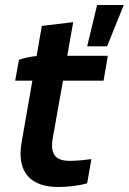

<svg xmlns="http://www.w3.org/2000/svg" viewBox="-20 -744 517 771"><path d="M215 7C252 7 301 1 330 -8L347 -105C327 -102 286 -98 261 -98C210 -98 179 -117 192 -190L233 -420H396L413 -520H250L274 -655L148 -640L127 -519C104 -517 76 -511 56 -504L41 -420H110L67 -174C45 -48 107 7 215 7ZM330 -558H410L477 -724H370Z"/></svg>

Font: Fixel Display SemiBold
Style: Italic
Weight: 600
Italic angle: -10°
Designer: AlfaBravo + MacPaw
Foundry: Kyrylo Tkachov, Marchela Mozhyna, Serhii Makarenko, Maria Weinstein, Zakhar Kryvoshyya
Version: Version 1.210;Glyphs 3.2 (3217)